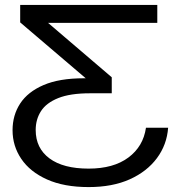

<svg xmlns="http://www.w3.org/2000/svg" viewBox="-20 -583 716 780"><path d="M619 -563V-490H98L118 -539L434 -269V-204H345Q265 -204 216.5 -184.5Q168 -165 146.5 -131.5Q125 -98 125 -55Q125 19 181 60.5Q237 102 340 102Q441 102 501.5 57Q562 12 573 -64H663Q658 5 617.5 59.5Q577 114 507 145.5Q437 177 340 177Q240 177 171 146Q102 115 66.5 62.5Q31 10 31 -54Q31 -115 62 -162.5Q93 -210 157 -237.5Q221 -265 320 -265H385L367 -232L62 -492V-563Z"/></svg>

Font: Unbounded Light
Style: Regular
Weight: 300
Designer: Luke Prowse, Jean-Baptiste Morizot, Fátima Lázaro, Florian Runge
Foundry: NaN
Version: Version 1.700